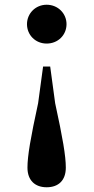

<svg xmlns="http://www.w3.org/2000/svg" viewBox="-20 -572 395 811"><path d="M177 -552C130 -552 94 -515 94 -470C94 -424 130 -388 177 -388C225 -388 261 -424 261 -470C261 -515 225 -552 177 -552ZM177 219C227 219 258 190 258 136C258 87 245 11 213 -136L192 -291H162L141 -136C109 11 96 87 96 136C96 190 128 219 177 219Z"/></svg>

Font: Noto Serif JP
Style: Bold
Weight: 700
Designer: Ryoko NISHIZUKA 西塚涼子 (kana & ideographs); Frank Grießhammer (Latin, Greek & Cyrillic); Wenlong ZHANG 张文龙 (bopomofo); San
Foundry: Adobe
Version: Version 2.001;hotconv 1.1.0;makeotfexe 2.6.0